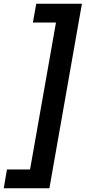

<svg xmlns="http://www.w3.org/2000/svg" viewBox="-76 -892 456 1022"><path d="M187 110H-56L-39 10H84L222 -772H99L117 -872H360Z"/></svg>

Font: Open Sauce One ExtraBold Italic
Style: Regular
Weight: 800
Italic angle: -10°
Designer: Alfredo Marco Pradil
Foundry: Creative Sauce Fz LLC
Version: Version 1.477